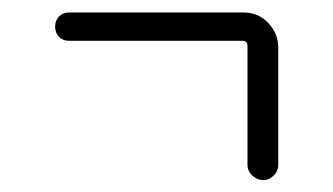

<svg xmlns="http://www.w3.org/2000/svg" viewBox="-20 -447 540 311"><path d="M91.8 -380.9Q82 -380.9 75.7 -387.2Q69.3 -393.6 69.3 -403.8Q69.3 -414.1 75.7 -420.4Q82 -426.8 91.8 -426.8H375Q398.4 -426.8 414.6 -409.7Q430.7 -392.6 430.7 -370.1V-179.7Q430.7 -169.9 423.3 -162.6Q416 -155.3 406.2 -155.3Q396.5 -155.3 388.7 -162.6Q380.9 -169.9 380.9 -179.7V-372.1Q380.9 -380.9 373 -380.9Z"/></svg>

Font: Rounded Mgen+ 1mn light
Style: Regular
Weight: 200
Designer: [Source Han Sans]
Ryoko NISHIZUKA  (kana & ideographs); Paul D. Hunt (Latin, Greek & Cyrillic); Wenlong ZHANG  (bopomofo
Version: Version 1.059.20150602